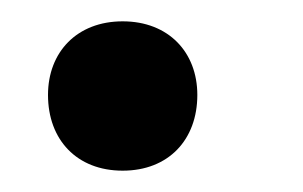

<svg xmlns="http://www.w3.org/2000/svg" viewBox="-20 -155 284 180"><path d="M95 5C138 5 165 -24 165 -66C165 -106 138 -135 95 -135C52 -135 25 -106 25 -66C25 -24 52 5 95 5Z"/></svg>

Font: SN Pro Semibold
Style: Italic
Weight: 600
Italic angle: -9°
Designer: Tobias Whetton
Foundry: Supernotes
Version: Version 1.001;Glyphs 3.2 (3249)